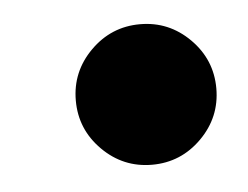

<svg xmlns="http://www.w3.org/2000/svg" viewBox="-29 -548 317 245"><g transform="rotate(-5 129.5 -425.0)"><path d="M67.5 -425Q67.5 -462 94 -488.5Q120.5 -515 157.5 -515Q194.5 -515 221 -488.5Q247.5 -462 247.5 -425Q247.5 -388 221 -361.5Q194.5 -335 157.5 -335Q120.5 -335 94 -361.5Q67.5 -388 67.5 -425Z"/></g></svg>

Font: Besley*
Style: Bold Italic
Weight: 700
Italic angle: -13°
Designer: Owen Earl
Foundry: indestructible type*
Version: Version 2.000; ttfautohint (v1.8.3)